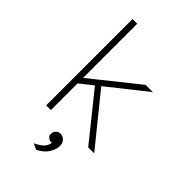

<svg xmlns="http://www.w3.org/2000/svg" viewBox="-265 -765 1066 1066"><g transform="rotate(45 267.5 -232.0)"><path d="M109 0V-678H146V0ZM138.5 -246.5 419 -471H476L138.5 -203.5ZM439 0 202 -295H247L486 0ZM244 214 209.5 197.5Q238.5 184 256 168Q273.5 152 279 125.5Q261 126 249.5 116.5Q238 107 239.5 90Q240.5 75.5 251 65Q261.5 54.5 277 54.5Q294.5 54.5 309 68.5Q323.5 82.5 322.5 109Q322 133.5 303.5 163.5Q285 193.5 244 214Z"/></g></svg>

Font: Karla ExtraLight
Style: Regular
Weight: 250
Designer: Jonathan Pinhorn
Version: Version 2.004;gftools[0.9.33]